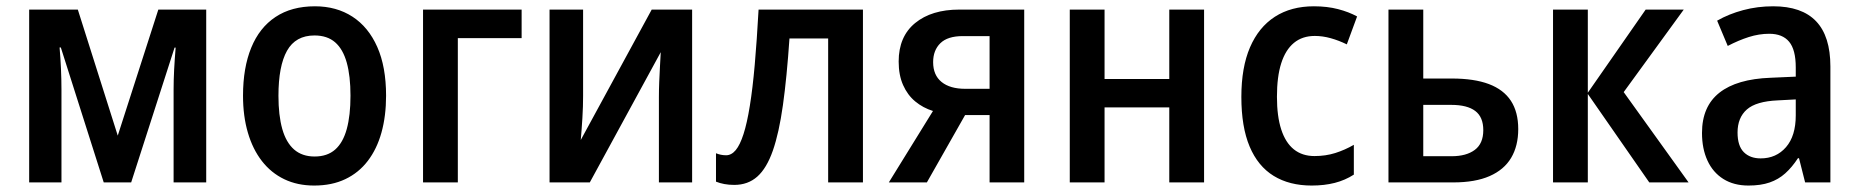

<svg xmlns="http://www.w3.org/2000/svg" viewBox="-20 -571 5818 601"><path d="M625.5 -541V0H523.4V-291Q523.4 -319.8 525.1 -353.3Q526.9 -386.7 529.8 -421.9H526.4L390.6 0H304.7L170.4 -422.4H166.5Q169.4 -388.7 170.9 -355Q172.4 -321.3 172.4 -290V0H71.3V-541H223.6L348.6 -146.5L475.6 -541Z M1188.5 -271.5Q1188.5 -208 1174.1 -156.2Q1159.7 -104.5 1131.3 -67.4Q1103 -30.3 1061 -10.3Q1019 9.8 963.4 9.8Q911.1 9.8 869.9 -10Q828.6 -29.8 799.8 -66.9Q771 -104 755.9 -155.8Q740.7 -207.5 740.7 -271.5Q740.7 -358.9 766.4 -421.6Q792 -484.4 842.3 -517.8Q892.6 -551.3 965.8 -551.3Q1033.2 -551.3 1083.3 -518.8Q1133.3 -486.3 1160.9 -424.1Q1188.5 -361.8 1188.5 -271.5ZM851.6 -271Q851.6 -210 863.5 -167.5Q875.5 -125 900.6 -103Q925.8 -81.1 964.8 -81.1Q1004.4 -81.1 1029.1 -102.8Q1053.7 -124.5 1065.4 -167Q1077.1 -209.5 1077.1 -271.5Q1077.1 -333 1065.4 -375Q1053.7 -417 1029.1 -438.5Q1004.4 -460 964.4 -460Q905.3 -460 878.4 -412.1Q851.6 -364.3 851.6 -271Z M1612.8 -541V-451.7H1413.1V0H1304.2V-541Z M1805.2 -541V-271Q1805.2 -255.9 1804.7 -238Q1804.2 -220.2 1803 -201.4Q1801.8 -182.6 1800.5 -164.8Q1799.3 -147 1797.9 -132.8L2020 -541H2146.5V0H2042.5V-267.1Q2042.5 -289.1 2043.5 -314.5Q2044.4 -339.8 2045.9 -364.5Q2047.4 -389.2 2048.3 -407.7L1826.2 0H1700.2V-541Z M2681.2 0H2572.3V-450.7H2451.2Q2442.9 -328.6 2430.7 -241.7Q2418.5 -154.8 2399.2 -99.6Q2379.9 -44.4 2350.6 -18.3Q2321.3 7.8 2278.3 7.8Q2261.7 7.8 2247.3 5.1Q2232.9 2.4 2221.2 -2.4V-91.3Q2228 -88.4 2236.1 -86.7Q2244.1 -85 2252.9 -85Q2269.5 -85 2283 -101.1Q2296.4 -117.2 2307.4 -151.4Q2318.4 -185.5 2327.1 -239.5Q2335.9 -293.5 2342.5 -368.4Q2349.1 -443.4 2354.5 -541H2681.2Z M2881.3 0H2762.2L2900.4 -223.6Q2869.1 -233.4 2845 -253.4Q2820.8 -273.4 2806.9 -304.7Q2793 -335.9 2793 -378.4Q2793 -456.5 2844.5 -498.8Q2896 -541 2982.9 -541H3186V0H3077.6V-210.9H3001ZM2900.9 -376.5Q2900.9 -335.9 2927.2 -314.5Q2953.6 -293 3001.5 -293H3077.6V-458H2993.7Q2946.3 -458 2923.6 -435.8Q2900.9 -413.6 2900.9 -376.5Z M3437.5 -541V-323.7H3640.1V-541H3749V0H3640.1V-234.9H3437.5V0H3328.6V-541Z M4085.9 9.8Q4016.1 9.8 3966.8 -20.5Q3917.5 -50.8 3891.6 -112.3Q3865.7 -173.8 3865.7 -267.6Q3865.7 -359.9 3892.8 -422.9Q3919.9 -485.8 3970.7 -518.6Q4021.5 -551.3 4092.8 -551.3Q4134.3 -551.3 4168.2 -542.5Q4202.1 -533.7 4228 -519.5L4195.8 -432.1Q4170.9 -444.3 4145.5 -451.4Q4120.1 -458.5 4095.7 -458.5Q4056.6 -458.5 4030.3 -436.8Q4003.9 -415 3990.5 -373Q3977.1 -331.1 3977.1 -268.1Q3977.1 -207 3990.5 -165.8Q4003.9 -124.5 4030 -103.5Q4056.2 -82.5 4094.7 -82.5Q4129.4 -82.5 4159.7 -92Q4189.9 -101.6 4217.8 -117.7V-24.4Q4190.4 -6.8 4158 1.5Q4125.5 9.8 4085.9 9.8Z M4435.1 -325.2H4524.9Q4594.2 -325.2 4640.4 -307.9Q4686.5 -290.5 4709.5 -255.4Q4732.4 -220.2 4732.4 -167Q4732.4 -114.3 4710.2 -76.9Q4688 -39.6 4642.8 -19.8Q4597.7 0 4528.8 0H4326.2V-541H4435.1ZM4623 -163.6Q4623 -204.6 4597.9 -223.6Q4572.8 -242.7 4522.9 -242.7H4435.1V-82H4523.9Q4569.8 -82 4596.4 -101.8Q4623 -121.6 4623 -163.6Z M5131.3 -541H5250.5L5062.5 -282.7L5265.6 0H5142.6L4950.2 -276.9V0H4841.3V-541H4950.2V-280.8Z M5530.3 -551.3Q5620.1 -551.3 5664.8 -504.4Q5709.5 -457.5 5709.5 -362.8V0H5630.4L5611.3 -75.7H5607.9Q5589.4 -47.4 5568.1 -28.3Q5546.9 -9.3 5519.3 0.2Q5491.7 9.8 5453.1 9.8Q5407.2 9.8 5374.5 -10.7Q5341.8 -31.2 5324.7 -68.4Q5307.6 -105.5 5307.6 -154.8Q5307.6 -237.8 5362.1 -280.8Q5416.5 -323.7 5522.5 -327.6L5601.1 -331.1V-359.9Q5601.1 -415.5 5580.3 -440.4Q5559.6 -465.3 5518.1 -465.3Q5486.3 -465.3 5454.1 -455.1Q5421.9 -444.8 5388.2 -427.2L5355 -506.3Q5391.6 -527.3 5436.5 -539.3Q5481.4 -551.3 5530.3 -551.3ZM5601.1 -259.8 5544.9 -256.8Q5477.1 -253.9 5448 -228.3Q5418.9 -202.6 5418.9 -156.2Q5418.9 -114.3 5438.5 -94.7Q5458 -75.2 5491.2 -75.2Q5540 -75.2 5570.6 -110.4Q5601.1 -145.5 5601.1 -210Z"/></svg>

Font: Open Sans SemiCondensed SemiBold
Style: Regular
Weight: 600
Width: 4
Designer: Monotype Design Team
Foundry: Monotype Imaging Inc.
Version: Version 3.000